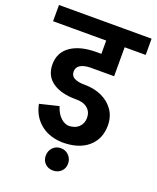

<svg xmlns="http://www.w3.org/2000/svg" viewBox="-173 -732 798 978"><g transform="rotate(20 226.0 -243.5)"><path d="M237 7Q163 7 114 -31Q65 -69 51 -137L154 -162Q166 -124 188 -103.5Q210 -83 237 -83ZM-25 -557V-645H477V-557ZM226 7V-83Q264 -83 285 -102.5Q306 -122 306 -153H419Q419 -79 368 -35.5Q317 8 226 7ZM220 -223Q139 -223 93 -255.5Q47 -288 47 -350L161 -353Q161 -329 180.5 -318.5Q200 -308 235 -308ZM306 -153Q306 -186 283 -205Q260 -224 220 -223L235 -308Q290 -308 331 -288.5Q372 -269 395.5 -234.5Q419 -200 419 -153ZM47 -350Q47 -414 97.5 -449.5Q148 -485 238 -485V-400Q202 -400 181.5 -388Q161 -376 161 -353ZM238 -400V-485H363V-400ZM263 -440V-623H363V-440ZM234 158Q208 158 191 141.5Q174 125 174 99Q174 73 191 55Q208 37 234 37Q260 37 277.5 55Q295 73 295 99Q295 125 277.5 141.5Q260 158 234 158Z"/></g></svg>

Font: Akshar Light Medium
Style: Regular
Weight: 500
Version: Version 1.100